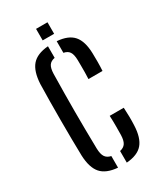

<svg xmlns="http://www.w3.org/2000/svg" viewBox="-180 -765 709 839"><g transform="rotate(-30 174.5 -346.0)"><path d="M46 -118.7Q45 -157.6 44.5 -203.8Q44 -249.9 44 -298.6Q44 -347.2 44.5 -393.9Q45 -440.5 46 -480.1Q49.3 -542.4 75 -572Q100.6 -601.7 157.4 -606.3V-547.8Q137.4 -544.2 128.4 -531Q119.4 -517.8 118.5 -489.6Q117.5 -437.4 117 -391.2Q116.5 -345 116.5 -300.6Q116.5 -256.1 117 -210.2Q117.5 -164.3 118.5 -112.3Q119.4 -83.8 128.4 -70.2Q137.4 -56.5 157.4 -52.3V6.3Q100 1.6 74.3 -27.8Q48.6 -57.1 46 -118.7ZM201.5 6.3V-52.2Q221.3 -56.4 230.2 -70.1Q239.2 -83.7 239.8 -112.3Q240 -131 240.2 -154.9Q240.4 -178.8 239 -208H309.9Q311.3 -186.7 311.6 -162.5Q311.9 -138.4 310.9 -118.7Q308.5 -57 283.1 -27.4Q257.8 2.2 201.5 6.3ZM239 -393.6Q239.9 -409.8 240.1 -427.4Q240.4 -445.1 240.1 -461.4Q239.9 -477.8 239.8 -489.6Q239.2 -517.7 230.2 -530.9Q221.3 -544.1 201.5 -547.7V-606.3Q258.3 -602.1 283.8 -572.7Q309.3 -543.3 310.9 -482.5Q311.5 -463.2 311.4 -439.1Q311.3 -415 309.9 -393.6ZM150.3 -640V-698.1H208V-640Z"/></g></svg>

Font: Big Shoulders Stencil Display SC Thin
Style: Regular
Weight: 100
Designer: Patric King
Foundry: XO Type Co
Version: Version 2.001